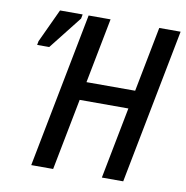

<svg xmlns="http://www.w3.org/2000/svg" viewBox="-76 -732 779 804"><g transform="rotate(10 314.0 -329.5)"><path d="M409.2 0 468.3 -304.2H261.2L202.1 0H108.9L236.8 -658.7H330.1L276.4 -382.3H483.4L537.1 -658.7H627.9L500 0ZM45.9 -500 48.8 -516.1 115.2 -658.7H211.4L208 -640.6L97.2 -500Z"/></g></svg>

Font: Liberation Mono
Style: Italic
Weight: 400
Italic angle: -12°
Monospace: yes
Designer: Steve Matteson
Foundry: Ascender Corporation
Version: Version 2.1.5